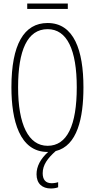

<svg xmlns="http://www.w3.org/2000/svg" viewBox="-20 -855 540 1093"><path d="M135 -804H366V-835H135ZM251 10H254C210 50 188 92 188 137C188 190 220 218 270 218C286 218 302 215 311 211V182C304 185 287 188 274 188C239 188 223 167 223 131C223 84 251 46 297 5C420 -25 455 -182 455 -358C455 -569 401 -724 251 -724C116 -724 45 -601 45 -358C45 -170 91 10 251 10ZM251 -25C142 -25 83 -146 83 -358C83 -569 136 -689 251 -689C362 -689 417 -571 417 -358C417 -141 362 -25 251 -25Z"/></svg>

Font: Noto Sans Mono ExtraCondensed ExtraLight
Style: Regular
Weight: 200
Width: 2
Designer: Monotype Design Team
Foundry: Monotype Imaging Inc.
Version: Version 2.014